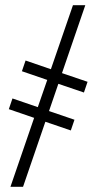

<svg xmlns="http://www.w3.org/2000/svg" viewBox="-20 -714 374 744"><path d="M305.2 -355.5 206.1 -389.2 169.9 -283.7 268.6 -250 254.4 -208.5 155.8 -242.2 69.3 9.8H20.5L112.3 -257.3L14.2 -291L28.3 -332.5L126.5 -298.8L163.1 -404.3L64.9 -438L79.1 -479.5L177.2 -445.8L262.7 -693.8H310.5L220.2 -430.7L319.3 -397Z"/></svg>

Font: Liberation Serif
Style: Regular
Weight: 400
Designer: Steve Matteson
Foundry: Ascender Corporation
Version: Version 2.1.5